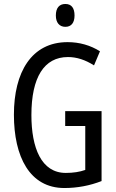

<svg xmlns="http://www.w3.org/2000/svg" viewBox="-20 -987 585 966"><path d="M309 -967C278 -967 261 -947 261 -909C261 -873 279 -852 309 -852C339 -852 355 -873 355 -909C355 -946 340 -967 309 -967ZM308 -428V-353H409V-132C381 -122 348 -117 311 -117C188 -117 138 -243 138 -408C138 -598 202 -700 322 -700C366 -700 409 -686 453 -658L483 -729C435 -759 380 -775 320 -775C138 -775 50 -623 50 -410C50 -199 129 -41 304 -41C369 -41 432 -53 491 -76V-428Z"/></svg>

Font: Noto Sans Tamil UI ExtraCondensed
Style: Regular
Weight: 400
Width: 2
Designer: Jelle Bosma - Monotype Design Team
Foundry: Monotype Imaging Inc.
Version: Version 2.004